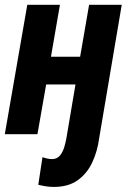

<svg xmlns="http://www.w3.org/2000/svg" viewBox="-23 -548 525 784"><path d="M88.4 -528.3H221.7L185.1 -316.4H304.2L340.8 -528.3H474.1L381.8 17.1Q375 69.3 353.8 115Q332.5 160.6 294.2 188Q255.9 215.3 196.8 215.3Q180.7 215.3 165 212.9Q149.4 210.4 133.3 206.5L150.4 93.8Q159.7 97.2 169.9 99.4Q180.2 101.6 190.9 101.6Q210.9 101.1 222.4 86.4Q233.9 71.8 239.5 52.5Q245.1 33.2 248 17.1L285.2 -203.1H165.5L129.9 0H-3.4Z"/></svg>

Font: Roboto Condensed
Style: Bold Italic
Weight: 700
Italic angle: -12°
Designer: Christian Robertson
Foundry: Google
Version: Version 3.0